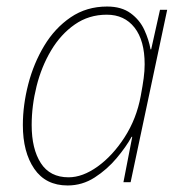

<svg xmlns="http://www.w3.org/2000/svg" viewBox="-20 -558 560 588"><path d="M187 10Q120 10 85 -41Q50 -92 50 -175Q50 -236 66.5 -300Q83 -364 115.5 -418Q148 -472 196.5 -505Q245 -538 308 -538Q352 -538 380 -517.5Q408 -497 422 -466.5Q436 -436 441 -407H443L470 -528H492L380 0H358L385 -139H383Q366 -108 337 -73.5Q308 -39 270 -14.5Q232 10 187 10ZM190 -15Q233 -15 279 -48Q325 -81 361.5 -137.5Q398 -194 411 -264Q417 -296 420 -318.5Q423 -341 423 -361Q423 -434 392 -473.5Q361 -513 307 -513Q252 -513 209 -483Q166 -453 136.5 -403.5Q107 -354 92 -294Q77 -234 77 -175Q77 -102 105 -58.5Q133 -15 190 -15Z"/></svg>

Font: Noto Sans Disp Thin
Style: Italic
Weight: 100
Italic angle: -12°
Designer: Monotype Design Team
Foundry: Monotype Imaging Inc.
Version: Version 2.000;GOOG;noto-source:20170915:90ef993387c0